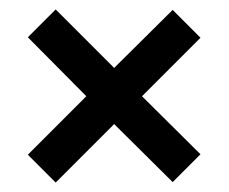

<svg xmlns="http://www.w3.org/2000/svg" viewBox="-20 -503 485 407"><path d="M39 -175 163 -299 39 -424 98 -483 222 -359 346 -482 405 -423 281 -299 405 -176 346 -117 222 -240 98 -116Z"/></svg>

Font: Mukta
Style: Bold
Weight: 700
Designer: Girish Dalvi and Yashodeep Gholap
Foundry: Ek Type
Version: Version 2.538;PS 1.002;hotconv 16.6.51;makeotf.lib2.5.65220;